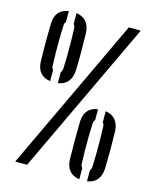

<svg xmlns="http://www.w3.org/2000/svg" viewBox="-119 -883 782 966"><g transform="rotate(15 271.5 -400.0)"><path d="M158.5 -436.5V-494Q164.5 -500.5 166.5 -512.5Q168 -541.5 168.5 -579.8Q169 -618 168.5 -656.8Q168 -695.5 166.5 -726Q165 -738 158.5 -744V-801.5Q226.5 -791 230 -716.5Q233 -618 230 -523Q226 -447 158.5 -436.5ZM118.5 -436.5Q49 -447 47.5 -523Q45 -618 47.5 -716.5Q49.5 -791.5 118.5 -801.5V-744Q111 -737 111 -725.5Q109.5 -695 109 -656.5Q108.5 -618 109 -579.8Q109.5 -541.5 111 -512.5Q111.5 -502 118.5 -495ZM53.5 0 431 -800H493.5L115.5 0ZM428 2.5V-55Q434 -61.5 435.5 -73.5Q437 -102.5 437.5 -140.8Q438 -179 437.5 -217.8Q437 -256.5 435.5 -287Q434.5 -299 428 -305V-362.5Q495.5 -352 499.5 -277.5Q502 -179 499.5 -84Q495.5 -8 428 2.5ZM388 2.5Q318.5 -8 316.5 -84Q314.5 -179 316.5 -277.5Q319 -352.5 388 -362.5V-305Q380.5 -298 380 -286.5Q378.5 -256 378 -217.5Q377.5 -179 378 -140.8Q378.5 -102.5 380 -73.5Q381 -63 388 -56Z"/></g></svg>

Font: Big Shoulders Stencil Display SemiBold
Style: Regular
Weight: 600
Designer: Patric King
Foundry: XO Type Co
Version: Version 1.000